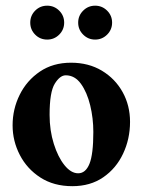

<svg xmlns="http://www.w3.org/2000/svg" viewBox="-20 -635 498 669"><path d="M433.1 -210.4Q433.1 -150.9 408.9 -99.6Q384.8 -48.3 339.8 -17.3Q294.9 13.7 231.9 13.7Q167.5 13.7 120.8 -16.4Q74.2 -46.4 49.1 -95Q23.9 -143.6 23.9 -198.2Q23.9 -254.9 48.6 -304.7Q73.2 -354.5 118.9 -385.5Q164.6 -416.5 227.5 -416.5Q288.6 -416.5 335 -388.7Q381.3 -360.8 407.2 -314.2Q433.1 -267.6 433.1 -210.4ZM305.2 -175.3Q305.2 -223.1 294.2 -268.3Q283.2 -313.5 262 -343Q240.7 -372.6 209 -372.6Q189 -372.6 170.9 -343.5Q152.8 -314.5 152.8 -234.9Q152.8 -180.2 167.5 -133.8Q182.1 -87.4 204.8 -59.3Q227.5 -31.2 252.4 -31.2Q278.3 -31.2 291.7 -64.2Q305.2 -97.2 305.2 -175.3ZM370.6 -556.2Q370.6 -531.7 353.3 -514.4Q335.9 -497.1 311.5 -497.1Q287.1 -497.1 269.8 -514.4Q252.4 -531.7 252.4 -556.2Q252.4 -580.6 269.8 -597.9Q287.1 -615.2 311.5 -615.2Q335.9 -615.2 353.3 -597.9Q370.6 -580.6 370.6 -556.2ZM203.6 -556.2Q203.6 -531.7 186.3 -514.4Q168.9 -497.1 144.5 -497.1Q119.6 -497.1 102.5 -514.4Q85.4 -531.7 85.4 -556.2Q85.4 -580.6 102.5 -597.9Q119.6 -615.2 144.5 -615.2Q168.9 -615.2 186.3 -597.9Q203.6 -580.6 203.6 -556.2Z"/></svg>

Font: Scheherazade New
Style: Bold
Weight: 700
Designer: SIL International
Foundry: SIL International
Version: Version 4.000